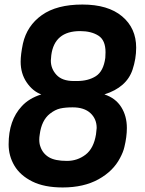

<svg xmlns="http://www.w3.org/2000/svg" viewBox="-20 -813 640 846"><path d="M256 13Q175 13 122 -13.5Q69 -40 43.5 -83Q18 -126 18 -177Q18 -283 76 -345Q108 -380 162 -397Q124 -411 97.5 -450Q71 -489 71 -541Q71 -573 81 -621Q99 -700 164.5 -746.5Q230 -793 343 -793Q456 -793 518 -741Q580 -689 580 -603Q580 -554 564 -506Q538 -428 440 -397Q489 -381 514 -341.5Q539 -302 539 -249Q539 -210 528 -165Q523 -143 509 -117Q479 -59 414 -23Q349 13 256 13ZM275 -104Q321 -104 357 -131.5Q393 -159 403 -221L406 -249Q406 -289 378.5 -314.5Q351 -340 300 -340Q268 -340 245.5 -335Q223 -330 200 -312Q163 -283 155 -220Q153 -208 153 -198Q153 -180 158 -167Q168 -137 195 -120.5Q222 -104 275 -104ZM319 -456Q369 -456 402.5 -477.5Q436 -499 444 -558L445 -583Q445 -636 413.5 -656Q382 -676 333 -676Q220 -676 206 -570Q205 -565 204 -546Q204 -510 229 -483Q254 -456 305 -456Z"/></svg>

Font: Tanohe Sans SemiBold
Style: Italic
Weight: 600
Designer: Village Type and Design LLC & Cristiano Sobral
Foundry: Cooper Hewitt Smithsonian Design Museum
Version: Version 1.00;September 29, 2021;FontCreator 13.0.0.2655 64-b